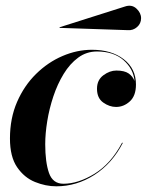

<svg xmlns="http://www.w3.org/2000/svg" viewBox="-20 -645 516 675"><path d="M429 -539 190 -547 189 -549 419 -622Q443 -630.2 459.5 -615Q476 -599.8 476 -581Q476 -562.2 461.9 -549.9Q447.8 -537.5 429 -539ZM453 -360Q449.2 -402.8 414.4 -433.4Q379.5 -464 321 -464Q284.1 -464 254.9 -442.4Q225.6 -420.9 203.8 -385.1Q182 -349.4 167.6 -306.2Q153.2 -263 146.1 -219.1Q139 -175.2 139 -138Q139 -75 152.2 -37Q165.5 1 203 1Q254.8 1 312.4 -34.2Q370 -69.5 409 -143H412Q374.5 -70.2 311.9 -30.1Q249.2 10 178 10Q140.5 10 102.9 -5.3Q65.2 -20.6 40.1 -57.3Q15 -94 15 -158Q15 -229.2 40.1 -286.8Q65.1 -344.2 106.9 -385.2Q148.6 -426.2 199.8 -448.1Q250.9 -470 303 -470Q372 -470 415 -436.8Q458 -403.5 458 -348Q458 -308.2 436.5 -288.6Q415 -269 388 -269Q364.8 -269 342.9 -284.5Q321 -300 321 -333Q321 -363.8 343.4 -380.4Q365.8 -397 389 -397Q417.5 -397 432.2 -386.8Q447 -376.5 453 -360Z"/></svg>

Font: Bodoni* 72 Medium
Style: Italic
Weight: 500
Italic angle: -13°
Version: Version 1.002; ttfautohint (v0.97) -l 8 -r 50 -G 200 -x 14 -